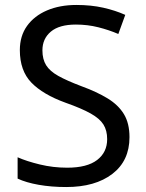

<svg xmlns="http://www.w3.org/2000/svg" viewBox="-20 -744 589 774"><path d="M502 -191Q502 -96 433 -43Q364 10 247 10Q187 10 136 1Q85 -8 51 -24V-110Q87 -94 140.5 -81Q194 -68 251 -68Q331 -68 371.5 -99Q412 -130 412 -183Q412 -218 397 -242Q382 -266 345.5 -286.5Q309 -307 244 -330Q153 -363 106.5 -411Q60 -459 60 -542Q60 -599 89 -639.5Q118 -680 169.5 -702Q221 -724 288 -724Q347 -724 396 -713Q445 -702 485 -684L457 -607Q420 -623 376.5 -634Q333 -645 286 -645Q219 -645 185 -616.5Q151 -588 151 -541Q151 -505 166 -481Q181 -457 215 -438Q249 -419 307 -397Q370 -374 413.5 -347.5Q457 -321 479.5 -284Q502 -247 502 -191Z"/></svg>

Font: Noto Sans Syriac Eastern
Style: Regular
Weight: 400
Designer: Patrick Giasson and the Monotype Design Team
Foundry: Monotype Imaging Inc.
Version: Version 3.001; ttfautohint (v1.8.4.7-5d5b)